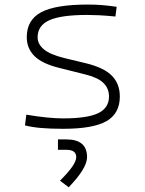

<svg xmlns="http://www.w3.org/2000/svg" viewBox="-20 -547 626 830"><path d="M252.9 9.8Q196.8 9.8 157.7 6.3Q118.7 2.9 87.9 -4.9L93.8 -51.3Q189 -35.2 252.9 -35.2Q356.9 -35.2 404.1 -57.6Q451.2 -80.1 451.2 -129.9Q451.2 -164.6 427.5 -188Q403.8 -211.4 351.1 -224.6L236.3 -253.4Q161.1 -272 128.4 -305.2Q95.7 -338.4 95.7 -386.2Q95.7 -460.9 158 -494.1Q220.2 -527.3 359.4 -527.3Q391.6 -527.3 419.7 -525.1Q447.8 -522.9 484.4 -517.6L479 -475.6Q439 -479.5 409.9 -481Q380.9 -482.4 356.4 -482.4Q243.7 -482.4 193.1 -459.5Q142.6 -436.5 142.6 -385.7Q142.6 -356.4 169.7 -333.7Q196.8 -311 258.8 -295.9L350.1 -273.9Q429.2 -254.9 463.6 -219.7Q498 -184.6 498 -129.9Q498 -56.2 440.2 -23.2Q382.3 9.8 252.9 9.8ZM276.9 262.7 239.3 233.9Q309.6 165 309.6 132.3Q309.6 100.6 267.1 100.6H230.5V55.7H267.1Q356.4 55.7 356.4 132.3Q356.4 180.2 276.9 262.7Z"/></svg>

Font: Cascadia Code ExtraLight
Style: Regular
Weight: 200
Monospace: yes
Designer: Aaron Bell
Foundry: Saja Typeworks
Version: Version 2407.024; ttfautohint (v1.8.4)